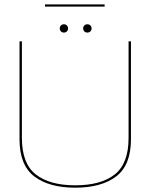

<svg xmlns="http://www.w3.org/2000/svg" viewBox="-20 -866 722 890"><path d="M329 4Q450 4 518.5 -48.2Q587 -100.5 587 -220.5V-674.5H576V-226.5Q576 -108 512 -57.5Q448 -7 329 -7Q210 -7 145.8 -57.5Q81.5 -108 81.5 -226.5V-674.5H70.5V-220.5Q70.5 -100.5 139 -48.2Q207.5 4 329 4ZM276.5 -715Q284.5 -715 290 -720.5Q295.5 -726 295.5 -734Q295.5 -742.5 290 -748Q284.5 -753.5 276.5 -753.5Q268 -753.5 262.5 -748Q257 -742.5 257 -734Q257 -726 262.5 -720.5Q268 -715 276.5 -715ZM384.5 -715Q393.5 -715 399 -720.5Q404.5 -726 404.5 -734Q404.5 -742.5 399 -748Q393.5 -753.5 384.5 -753.5Q376.5 -753.5 371 -748Q365.5 -742.5 365.5 -734Q365.5 -726 371 -720.5Q376.5 -715 384.5 -715ZM188.5 -835.5H465V-845.5H188.5Z"/></svg>

Font: Anybody SemiExpanded Thin
Style: Regular
Weight: 250
Width: 6
Version: Version 1.113;gftools[0.9.25]